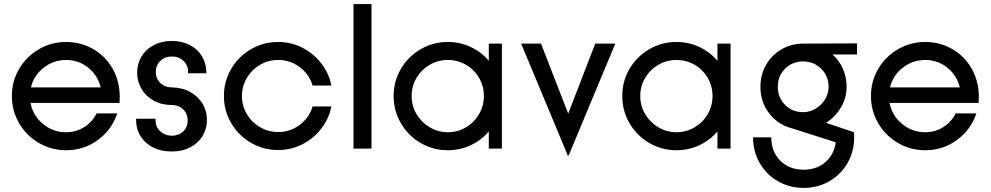

<svg xmlns="http://www.w3.org/2000/svg" viewBox="-20 -726 4842 938"><path d="M38 -257Q38 -329 73.5 -389.5Q109 -450 170 -485.5Q231 -521 303 -521Q374 -521 434 -487Q494 -453 529.5 -391.5Q565 -330 565 -251Q565 -233 564 -223H129Q141 -161 190 -120.5Q239 -80 303 -80Q351 -80 390.5 -104.5Q430 -129 452 -172H553Q526 -92 458 -42Q390 8 303 8Q231 8 170 -27.5Q109 -63 73.5 -124Q38 -185 38 -257ZM472 -299Q458 -357 411.5 -395Q365 -433 303 -433Q241 -433 193 -395Q145 -357 131 -299Z M645 -140V-146H740V-137Q740 -106 763 -84.5Q786 -63 820 -63Q853 -63 875 -84Q897 -105 897 -137Q897 -170 875 -191.5Q853 -213 820 -213Q770 -213 731.5 -234Q693 -255 671.5 -291.5Q650 -328 650 -371Q650 -414 671 -449.5Q692 -485 731 -505.5Q770 -526 820 -526Q868 -526 906.5 -506.5Q945 -487 966.5 -451.5Q988 -416 988 -372V-368H899V-375Q899 -407 876.5 -428.5Q854 -450 820 -450Q786 -450 763.5 -428.5Q741 -407 741 -375Q741 -342 763.5 -320.5Q786 -299 820 -299Q871 -298 909.5 -276.5Q948 -255 969.5 -219.5Q991 -184 991 -140Q991 -97 969.5 -61.5Q948 -26 909 -6Q870 14 820 14Q742 14 693.5 -29Q645 -72 645 -140Z M1074 -257Q1074 -329 1109.5 -389.5Q1145 -450 1206 -485.5Q1267 -521 1339 -521Q1402 -521 1457 -493Q1512 -465 1549.5 -416.5Q1587 -368 1599 -308H1507Q1491 -363 1444.5 -398Q1398 -433 1339 -433Q1291 -433 1250.5 -409.5Q1210 -386 1186 -345.5Q1162 -305 1162 -257Q1162 -209 1186 -168.5Q1210 -128 1250.5 -104.5Q1291 -81 1339 -81Q1398 -81 1444.5 -116Q1491 -151 1507 -206H1599Q1587 -146 1549.5 -97.5Q1512 -49 1457 -21Q1402 7 1339 7Q1267 7 1206 -28.5Q1145 -64 1109.5 -124.5Q1074 -185 1074 -257Z M1707 -706H1795V0H1707Z M1903 -257Q1903 -329 1938.5 -389.5Q1974 -450 2035 -485.5Q2096 -521 2168 -521Q2227 -521 2279.5 -496.5Q2332 -472 2368 -429V-513H2432V0H2368V-84Q2332 -41 2279.5 -16.5Q2227 8 2168 8Q2096 8 2035 -27.5Q1974 -63 1938.5 -124Q1903 -185 1903 -257ZM2344 -257Q2344 -305 2320.5 -345.5Q2297 -386 2256.5 -409.5Q2216 -433 2168 -433Q2120 -433 2079.5 -409.5Q2039 -386 2015 -345.5Q1991 -305 1991 -257Q1991 -209 2015 -168.5Q2039 -128 2079.5 -104Q2120 -80 2168 -80Q2216 -80 2256.5 -104Q2297 -128 2320.5 -168.5Q2344 -209 2344 -257Z M2526 -513H2623L2756 -171L2888 -513H2986L2758 34H2754Z M3020 -257Q3020 -329 3055.5 -389.5Q3091 -450 3152 -485.5Q3213 -521 3285 -521Q3344 -521 3396.5 -496.5Q3449 -472 3485 -429V-513H3549V0H3485V-84Q3449 -41 3396.5 -16.5Q3344 8 3285 8Q3213 8 3152 -27.5Q3091 -63 3055.5 -124Q3020 -185 3020 -257ZM3461 -257Q3461 -305 3437.5 -345.5Q3414 -386 3373.5 -409.5Q3333 -433 3285 -433Q3237 -433 3196.5 -409.5Q3156 -386 3132 -345.5Q3108 -305 3108 -257Q3108 -209 3132 -168.5Q3156 -128 3196.5 -104Q3237 -80 3285 -80Q3333 -80 3373.5 -104Q3414 -128 3437.5 -168.5Q3461 -209 3461 -257Z M3659 -55H3748Q3748 15 3792 59Q3836 103 3906 103Q3970 103 4012.5 66Q4055 29 4063 -31L3849 -99Q3780 -117 3737.5 -172.5Q3695 -228 3695 -302Q3695 -361 3722.5 -409Q3750 -457 3798 -485Q3846 -513 3905 -513L4167 -514V-460H4047Q4080 -431 4098 -390Q4116 -349 4116 -302Q4116 -248 4088.5 -201.5Q4061 -155 4016 -126L4152 -80Q4153 -74 4153 -55Q4153 14 4120.5 70.5Q4088 127 4031.5 159.5Q3975 192 3906 192Q3837 192 3780.5 159.5Q3724 127 3691.5 70.5Q3659 14 3659 -55ZM4028 -302Q4028 -354 3992 -390Q3956 -426 3904 -426Q3851 -426 3815.5 -390.5Q3780 -355 3780 -302Q3780 -249 3815.5 -213.5Q3851 -178 3904 -178Q3935 -178 3963.5 -194.5Q3992 -211 4010 -239.5Q4028 -268 4028 -302Z M4235 -257Q4235 -329 4270.5 -389.5Q4306 -450 4367 -485.5Q4428 -521 4500 -521Q4571 -521 4631 -487Q4691 -453 4726.5 -391.5Q4762 -330 4762 -251Q4762 -233 4761 -223H4326Q4338 -161 4387 -120.5Q4436 -80 4500 -80Q4548 -80 4587.5 -104.5Q4627 -129 4649 -172H4750Q4723 -92 4655 -42Q4587 8 4500 8Q4428 8 4367 -27.5Q4306 -63 4270.5 -124Q4235 -185 4235 -257ZM4669 -299Q4655 -357 4608.5 -395Q4562 -433 4500 -433Q4438 -433 4390 -395Q4342 -357 4328 -299Z"/></svg>

Font: Lineal
Style: Regular
Weight: 400
Designer: Created by Frank Adebiaye with contributions from Anton Moglia & Ariel Martín Pérez
Created by Frank ADEBIAYE with FontF
Foundry: Velvetyne Type Foundry
Version: Version 2.000